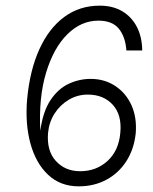

<svg xmlns="http://www.w3.org/2000/svg" viewBox="-20 -648 540 679"><path d="M258.5 11Q193.5 11 150 -30Q106.5 -71 87.5 -141Q68.5 -211 76 -297.5Q85.5 -399.5 119.2 -473.8Q153 -548 207.2 -588Q261.5 -628 332.5 -628Q379.5 -628 413 -607.8Q446.5 -587.5 464.5 -552Q482.5 -516.5 483 -469.5H427Q423.5 -518 400.2 -546.5Q377 -575 328 -575Q267 -575 218.2 -526.8Q169.5 -478.5 143 -391Q116.5 -303.5 122.5 -185.5Q132 -254.5 159 -294.5Q186 -334.5 223.2 -351.8Q260.5 -369 300.5 -369Q349.5 -369 387.2 -344.2Q425 -319.5 444.8 -276.2Q464.5 -233 460 -176.5Q454 -120.5 427 -78.2Q400 -36 356.5 -12.5Q313 11 258.5 11ZM263.5 -42.5Q320.5 -42.5 360.2 -78.8Q400 -115 405.5 -178.5Q411.5 -241.5 378.8 -277.5Q346 -313.5 290.5 -313.5Q254 -313.5 223.2 -295.2Q192.5 -277 173 -246.5Q153.5 -216 150 -178.5Q144.5 -115 177.5 -78.8Q210.5 -42.5 263.5 -42.5Z"/></svg>

Font: Karla Light
Style: Italic
Weight: 300
Italic angle: -8°
Designer: Jonathan Pinhorn
Version: Version 2.004;gftools[0.9.33]